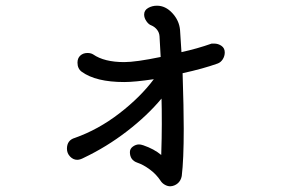

<svg xmlns="http://www.w3.org/2000/svg" viewBox="-20 -568 1040 674"><path d="M769 -384Q769 -371 762 -360Q755 -349 744 -345Q694 -327 621 -311Q625 -189 625 -116Q625 -7 618 50Q615 66 604 75.5Q593 85 578 86Q568 86 558.5 80.5Q549 75 544 67Q529 44 506 27Q483 10 462 3Q436 -6 436 -34Q436 -46 446.5 -53.5Q457 -61 468 -61Q474 -61 483 -58Q521 -45 546 -24Q548 -86 548 -132Q548 -193 547 -222Q497 -162 425.5 -107Q354 -52 274 -14Q261 -7 251 -7Q237 -7 226 -18.5Q215 -30 215 -46Q215 -76 243 -84Q325 -113 399 -170Q473 -227 520 -290Q453 -280 416 -280Q317 -280 267 -316Q252 -327 252 -348Q252 -364 262 -373Q272 -382 287 -382Q299 -382 307 -377Q346 -350 416 -350Q457 -350 544 -368L540 -441Q539 -454 531 -464Q523 -474 511 -479Q502 -482 494 -493.5Q486 -505 486 -517Q486 -532 500 -540Q514 -548 531 -548Q561 -548 585 -522Q609 -496 612 -463L617 -385Q672 -397 723 -415H732Q746 -415 757.5 -407Q769 -399 769 -384Z"/></svg>

Font: Tsukimi Rounded Medium
Style: Regular
Weight: 500
Designer: Takashi Funayama
Foundry: Takashi Funayama
Version: Version 1.032; ttfautohint (v1.8.3)